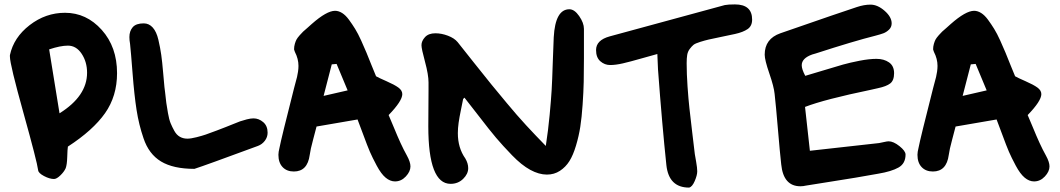

<svg xmlns="http://www.w3.org/2000/svg" viewBox="-20 -707 4808 871"><path d="M511 -375Q511 -271 456.5 -193.5Q402 -116 288 -42Q286 -30 285 5Q284 40 278 56Q271 72 254 88.5Q237 105 225 105Q205 105 179.5 91.5Q154 78 153 65Q148 26 86.5 -194.5Q25 -415 25 -450V-457Q42 -537 114.5 -593Q187 -649 275 -649Q372 -649 441.5 -571.5Q511 -494 511 -375ZM203 -483 250 -193Q375 -271 375 -377Q375 -426 350.5 -463Q326 -500 288 -500Q254 -500 203 -483Z M1150 -45Q909 44 862 59Q766 59 710.5 25.5Q655 -8 631 -80Q610 -141 599.5 -208.5Q589 -276 581.5 -373.5Q574 -471 570 -508Q567 -524 567 -539Q567 -566 582 -583.5Q597 -601 632 -601Q656 -601 673 -582Q690 -563 698.5 -526.5Q707 -490 711.5 -458Q716 -426 720 -378.5Q724 -331 726 -312L729 -288Q732 -257 734.5 -240Q737 -223 742 -194Q747 -165 754 -148Q761 -131 771 -113Q781 -95 796 -86.5Q811 -78 830 -78Q846 -78 871.5 -84.5Q897 -91 913 -96.5Q929 -102 963.5 -115Q998 -128 1005 -131Q1014 -134 1035 -143Q1056 -152 1069 -156.5Q1082 -161 1099.5 -165.5Q1117 -170 1130 -170Q1154 -170 1174 -153Q1194 -136 1194 -105Q1194 -85 1181.5 -68.5Q1169 -52 1150 -45Z M1602 -165 1416 -133Q1413 -120 1400.5 -74Q1388 -28 1385 -4Q1375 71 1313 71Q1281 71 1262 51Q1243 31 1243 -5Q1243 -17 1248 -37Q1256 -79 1314 -307Q1316 -315 1320.5 -331.5Q1325 -348 1327.5 -358Q1330 -368 1332 -382Q1334 -396 1334 -408Q1334 -440 1318 -471Q1318 -472 1316 -476.5Q1314 -481 1314 -483Q1314 -496 1317.5 -508Q1321 -520 1325 -527.5Q1329 -535 1339.5 -547Q1350 -559 1355 -563.5Q1360 -568 1375 -581Q1390 -594 1394 -598Q1462 -658 1500 -658Q1516 -658 1532 -648Q1548 -638 1563 -617.5Q1578 -597 1591 -576Q1604 -555 1618.5 -523Q1633 -491 1642.5 -468Q1652 -445 1665.5 -411Q1679 -377 1686 -361Q1698 -354 1733.5 -338.5Q1769 -323 1787 -310Q1805 -297 1805 -280Q1805 -249 1743 -185Q1752 -165 1767.5 -127Q1783 -89 1797 -58.5Q1811 -28 1826 -1Q1842 28 1842 48Q1842 71 1821 93.5Q1800 116 1772 116Q1750 116 1729.5 99Q1709 82 1689 44.5Q1669 7 1658 -18.5Q1647 -44 1627 -98.5Q1607 -153 1602 -165ZM1557 -297 1507 -417 1485 -415 1448 -272Z M2087 -264 2081 -258Q2078 -242 2071 -208.5Q2064 -175 2060.5 -150Q2057 -125 2057 -103Q2057 -36 2091 12Q2104 34 2104 56Q2104 82 2081 104.5Q2058 127 2024 127Q1923 127 1923 -134Q1923 -162 1923.5 -217.5Q1924 -273 1924 -300V-333Q1924 -368 1908 -427Q1892 -486 1892 -502Q1892 -521 1908 -538.5Q1924 -556 1955 -556Q1983 -556 2012 -545Q2041 -534 2056 -516Q2072 -496 2129 -424Q2186 -352 2209.5 -323.5Q2233 -295 2279 -239.5Q2325 -184 2367 -138.5Q2409 -93 2456 -45Q2467 -116 2473.5 -186Q2480 -256 2482.5 -298Q2485 -340 2487.5 -420Q2490 -500 2492 -538Q2499 -665 2563 -665Q2586 -665 2607.5 -634Q2629 -603 2629 -576V-442Q2629 -381 2628 -335.5Q2627 -290 2623 -232Q2619 -174 2612.5 -132Q2606 -90 2593 -46.5Q2580 -3 2563 24Q2546 51 2520 68Q2494 85 2461 85Q2425 85 2385.5 63.5Q2346 42 2303 -2.5Q2260 -47 2230 -82.5Q2200 -118 2152.5 -180Q2105 -242 2087 -264Z M2965 -392 2962 -462Q2939 -456 2888.5 -441.5Q2838 -427 2805.5 -419.5Q2773 -412 2748 -412Q2723 -412 2703.5 -429Q2684 -446 2684 -480Q2684 -525 2746 -542Q2832 -566 3007 -613Q3182 -660 3268 -684Q3283 -687 3314 -687Q3392 -687 3392 -618Q3392 -589 3371.5 -575Q3351 -561 3315 -553Q3287 -547 3248.5 -539Q3210 -531 3194.5 -527.5Q3179 -524 3156.5 -517Q3134 -510 3126 -503.5Q3118 -497 3109 -485Q3100 -473 3097.5 -458Q3095 -443 3095 -420Q3095 -372 3099 -314.5Q3103 -257 3107.5 -216.5Q3112 -176 3120 -108.5Q3128 -41 3132 -8Q3133 -2 3138 26.5Q3143 55 3143 70Q3143 88 3131.5 114.5Q3120 141 3106 144Q3014 144 3003 42Q2984 -137 2965 -392Z M3617 -411Q3617 -393 3633 -363Q3658 -370 3715 -387.5Q3772 -405 3804 -414Q3836 -423 3879.5 -431.5Q3923 -440 3956 -440Q3990 -440 4013 -424Q4036 -408 4036 -375Q4036 -342 4018.5 -328.5Q4001 -315 3963 -307L3932 -300Q3720 -256 3632 -222L3654 -23Q3881 -48 3968 -58Q3974 -59 3989.5 -62.5Q4005 -66 4011 -66Q4033 -66 4060.5 -44Q4088 -22 4088 -6Q4088 35 4056 53Q4024 71 3964 81Q3916 90 3861 99Q3806 108 3739.5 118.5Q3673 129 3636 135Q3624 138 3611 138Q3534 138 3524 39Q3518 -14 3509 -121Q3500 -228 3494 -281Q3491 -313 3470 -374Q3449 -435 3449 -459Q3449 -531 3520 -556Q3808 -656 3867 -675Q3900 -686 3929 -686Q3961 -686 3993 -658Q4025 -630 4025 -601Q4025 -584 4013 -572.5Q4001 -561 3987.5 -556Q3974 -551 3951 -545Q3855 -521 3679 -464L3665 -460Q3617 -443 3617 -411Z M4501 -165 4315 -133Q4312 -120 4299.5 -74Q4287 -28 4284 -4Q4274 71 4212 71Q4180 71 4161 51Q4142 31 4142 -5Q4142 -17 4147 -37Q4155 -79 4213 -307Q4215 -315 4219.5 -331.5Q4224 -348 4226.5 -358Q4229 -368 4231 -382Q4233 -396 4233 -408Q4233 -440 4217 -471Q4217 -472 4215 -476.5Q4213 -481 4213 -483Q4213 -496 4216.5 -508Q4220 -520 4224 -527.5Q4228 -535 4238.5 -547Q4249 -559 4254 -563.5Q4259 -568 4274 -581Q4289 -594 4293 -598Q4361 -658 4399 -658Q4415 -658 4431 -648Q4447 -638 4462 -617.5Q4477 -597 4490 -576Q4503 -555 4517.5 -523Q4532 -491 4541.5 -468Q4551 -445 4564.5 -411Q4578 -377 4585 -361Q4597 -354 4632.5 -338.5Q4668 -323 4686 -310Q4704 -297 4704 -280Q4704 -249 4642 -185Q4651 -165 4666.5 -127Q4682 -89 4696 -58.5Q4710 -28 4725 -1Q4741 28 4741 48Q4741 71 4720 93.5Q4699 116 4671 116Q4649 116 4628.5 99Q4608 82 4588 44.5Q4568 7 4557 -18.5Q4546 -44 4526 -98.5Q4506 -153 4501 -165ZM4456 -297 4406 -417 4384 -415 4347 -272Z"/></svg>

Font: Because We Learn
Style: Regular
Weight: 400
Designer: Liz Wetzel, Aaron Williamson, Russ McMullin
Foundry: Red Hat
Version: Version 1.000